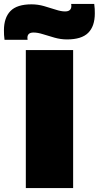

<svg xmlns="http://www.w3.org/2000/svg" viewBox="-64 -954 501 974"><path d="M67 0V-700H307V0ZM-41 -752Q-43 -765 -43.5 -777Q-44 -789 -44 -800Q-44 -864 -11 -898Q22 -932 96 -932Q128 -932 159.5 -923Q191 -914 218.5 -905Q246 -896 266 -896Q298 -896 298 -924Q298 -930 297 -934H414Q416 -921 416.5 -909Q417 -897 417 -886Q417 -821 383.5 -787.5Q350 -754 276 -754Q244 -754 212.5 -763Q181 -772 154 -780.5Q127 -789 106 -789Q75 -789 75 -762Q75 -756 76 -752Z"/></svg>

Font: Georama Extended ExtraBold
Style: Regular
Weight: 800
Width: 7
Designer: Jean-Baptiste Levee
Foundry: Production Type
Version: Version 1.000